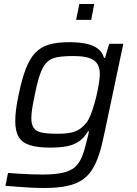

<svg xmlns="http://www.w3.org/2000/svg" viewBox="-20 -728 680 956"><path d="M201 208Q166 208 129 206Q92 204 60 201.5Q28 199 7 197L20 133Q45 135 75.5 137Q106 139 136.5 140Q167 141 192 141Q255 141 293.5 132Q332 123 353.5 103.5Q375 84 388 52.5Q401 21 411 -24Q415 -37 418 -50.5Q421 -64 423 -74H418Q398 -40 371 -22.5Q344 -5 309.5 1Q275 7 230 7Q168 7 129.5 -5Q91 -17 73.5 -45.5Q56 -74 56 -125Q56 -151 60 -183.5Q64 -216 73 -257Q89 -335 108.5 -385.5Q128 -436 155.5 -465Q183 -494 224 -506Q265 -518 323 -518Q370 -518 406 -511Q442 -504 465.5 -487Q489 -470 498 -440H503L524 -510H594L500 -65Q488 -5 473.5 40Q459 85 438.5 117Q418 149 387.5 169Q357 189 311.5 198.5Q266 208 201 208ZM266 -62Q306 -62 332.5 -67.5Q359 -73 377.5 -86Q396 -99 411 -118Q422 -132 431.5 -156.5Q441 -181 449.5 -210Q458 -239 464 -267.5Q470 -296 473.5 -320Q477 -344 477 -358Q477 -408 446.5 -428.5Q416 -449 346 -449Q296 -449 264 -443Q232 -437 212.5 -417Q193 -397 179.5 -358.5Q166 -320 153 -255Q145 -218 140.5 -189Q136 -160 136 -140Q136 -107 148.5 -90Q161 -73 190 -67.5Q219 -62 266 -62ZM359 -629 375 -708H449L434 -629Z"/></svg>

Font: Saira SemiExpanded
Style: Italic
Weight: 400
Width: 6
Italic angle: -12°
Designer: Hector Gatti with collaboration of the Omnibus-Type team
Foundry: Omnibus-Type
Version: Version 1.101